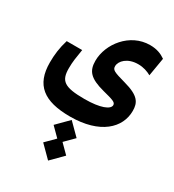

<svg xmlns="http://www.w3.org/2000/svg" viewBox="-203 -519 991 1091"><g transform="rotate(30 293.0 26.0)"><path d="M266.1 176.8C463.4 176.8 559.6 81.5 559.6 -28.8C559.6 -83.5 541 -118.7 439 -146.5C357.9 -168.9 345.2 -175.3 345.2 -199.7C345.2 -232.9 383.8 -274.9 454.1 -274.9C489.3 -274.9 517.1 -264.6 540 -252L560.1 -371.6C533.7 -390.1 503.4 -402.8 458.5 -402.8C326.7 -402.8 232.9 -280.8 232.9 -170.4C232.9 -104 260.3 -70.3 359.4 -44.4C425.3 -27.3 447.3 -21.5 447.3 -2.4C447.3 25.4 392.1 49.3 287.6 49.3C153.3 49.3 123.5 24.4 123.5 -58.1C123.5 -102.5 128.9 -129.9 137.7 -185.1H36.1C19.5 -131.8 13.7 -83 13.7 -32.7C13.7 114.7 93.8 176.8 266.1 176.8ZM283.7 455.6 358.9 379.9 301.8 322.8 360.4 264.2 284.7 188.5 209.5 264.2 266.6 321.3 208 379.9Z"/></g></svg>

Font: Cascadia Code PL SemiBold
Style: Regular
Weight: 600
Monospace: yes
Designer: Aaron Bell
Foundry: Saja Typeworks
Version: Version 2404.023